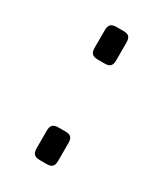

<svg xmlns="http://www.w3.org/2000/svg" viewBox="-121 -491 468 546"><g transform="rotate(30 112.5 -218.5)"><path d="M100 -437C82 -437 75 -430 75 -412V-355C75 -337 82 -330 100 -330H122C140 -330 146 -337 146 -355V-412C146 -430 140 -437 122 -437ZM100 -107C82 -107 75 -100 75 -82V-25C75 -7 82 0 100 0H122C140 0 146 -7 146 -25V-82C146 -100 140 -107 122 -107Z"/></g></svg>

Font: SnT
Style: Regular
Weight: 300
Designer: Natanael Gama
Version: Version 1.001;PS 001.001;hotconv 1.0.70;makeotf.lib2.5.58329